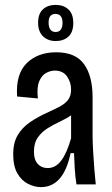

<svg xmlns="http://www.w3.org/2000/svg" viewBox="-20 -755 459 786"><path d="M148 11Q121 11 94.5 -2.5Q68 -16 51 -45.5Q34 -75 34 -124Q34 -170 52 -201Q70 -232 102.5 -254.5Q135 -277 180 -297Q204 -308 225 -319Q246 -330 258.5 -346Q271 -362 271 -389Q271 -418 254.5 -442Q238 -466 204 -466Q187 -466 169 -456.5Q151 -447 140.5 -422Q130 -397 135 -352L50 -360Q44 -452 89.5 -496.5Q135 -541 210 -541Q289 -541 324 -492.5Q359 -444 359 -357V-202Q359 -176 361 -139.5Q363 -103 366 -65.5Q369 -28 372 0H293Q288 -32 286 -64.5Q284 -97 283 -128H269Q254 -57 223.5 -23Q193 11 148 11ZM175 -67Q208 -67 231 -98Q254 -129 271 -189V-283Q251 -269 225 -257Q199 -245 175 -230Q151 -215 135 -192.5Q119 -170 119 -134Q119 -101 134.5 -84Q150 -67 175 -67ZM208 -587Q176 -587 156 -606.5Q136 -626 136 -662Q136 -699 156 -717Q176 -735 208 -735Q240 -735 260 -716.5Q280 -698 280 -661Q280 -623 260 -605Q240 -587 208 -587ZM208 -624Q222 -624 229 -634Q236 -644 236 -661Q236 -698 207 -698Q179 -698 179 -663Q179 -624 208 -624Z"/></svg>

Font: Bricolage Grotesque 10pt Condensed
Style: Regular
Weight: 400
Width: 3
Designer: Mathieu Triay
Foundry: Atelier Triay
Version: Version 1.000; ttfautohint (v1.8.4.7-5d5b);gftools[0.9.29]